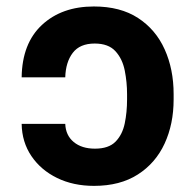

<svg xmlns="http://www.w3.org/2000/svg" viewBox="-20 -573 612 602"><path d="M47.9 -184.6H184.6Q186 -148.4 211.2 -127.7Q236.3 -106.9 277.8 -106.9Q320.8 -106.9 342.3 -128.9Q363.8 -150.9 371.1 -186Q378.4 -221.2 378.4 -261.2V-277.8Q378.4 -315.4 371.1 -352.1Q363.8 -388.7 341.8 -412.6Q319.8 -436.5 276.9 -436.5Q230.5 -436.5 208.3 -407.5Q186 -378.4 184.6 -330.6H47.9Q49.3 -437 111.6 -494.9Q173.8 -552.7 274.4 -552.7Q357.4 -552.7 412.8 -516.6Q468.3 -480.5 496.3 -418.2Q524.4 -356 524.4 -277.8V-261.2Q524.4 -184.1 496.1 -122.8Q467.8 -61.5 412.1 -25.9Q356.4 9.8 274.9 9.8Q210 9.8 159.2 -14.9Q108.4 -39.6 78.6 -83.5Q48.8 -127.4 47.9 -184.6Z"/></svg>

Font: Inter-Bold
Style: Bold
Weight: 700
Designer: Rasmus Andersson
Foundry: rsms
Version: Version 4.000;git-a52131595